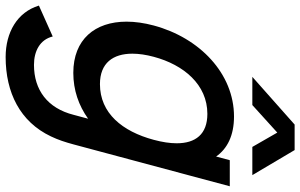

<svg xmlns="http://www.w3.org/2000/svg" viewBox="-239 -598 1065 681"><g transform="rotate(90 293.5 -257.5)"><path d="M423.3 -708.5 474.1 -620H574.1L485.3 -770H394.8L225.6 -620H325.6ZM521.2 -540 508.2 -491.5C480.4 -531.5 433.2 -555 366.2 -555C214.2 -555 87.2 -433.5 43.5 -270.5C34.3 -236.3 29.8 -203.8 29.8 -173.8C29.8 -61.8 92.8 15 211.5 15C272.5 15 327.1 -4 374.1 -37.5L360.4 13.5C337 106.5 272.1 154.5 183.1 154.5C135.1 154.5 93.6 134 82.4 88L-27.2 137C-3.8 214 68.2 255 155.2 255C281.2 255 384.8 204 436.7 94.5C449 69 457.3 43.5 465.1 14.5L613.7 -540ZM251.3 -79.5C176.3 -79.5 143.4 -126.2 143.4 -194.4C143.4 -217.6 147.2 -243.3 154.5 -270.5C182.9 -376.5 252.9 -460.5 356.9 -460.5C429.2 -460.5 461.2 -418.5 461.2 -351.8C461.2 -327.6 457 -300.3 449 -270.5C419 -158.5 354.3 -79.5 251.3 -79.5Z"/></g></svg>

Font: Manrope
Style: SemiBoldItalic
Weight: 600
Italic angle: -15°
Designer: Mikhail Sharanda
Foundry: Mikhail Sharanda
Version: Version 4.502;hotconv 1.0.109;makeotfexe 2.5.65596